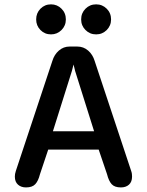

<svg xmlns="http://www.w3.org/2000/svg" viewBox="-20 -830 659 860"><path d="M96.5 9.5Q74.5 9.5 60.5 -3Q46.5 -15.5 46.5 -39Q46.5 -44.5 47.5 -51Q48.5 -57.5 51 -64.5L214.5 -557Q223 -585.5 243.8 -603.5Q264.5 -621.5 291.5 -621.5H326.5Q354 -621.5 374.8 -603.5Q395.5 -585.5 404 -557L567.5 -64.5Q570 -57.5 570.8 -51Q571.5 -44.5 571.5 -39Q571.5 -15.5 557.8 -3Q544 9.5 521.5 9.5Q493.5 9.5 480.2 -5Q467 -19.5 459.5 -49.5L422 -160H196L159 -49.5Q151.5 -19.5 138 -5Q124.5 9.5 96.5 9.5ZM217 -242H401.5L316.5 -512Q314.5 -520 312.8 -527.5Q311 -535 309 -541Q308 -535 306 -527.5Q304 -520 302 -512ZM208.5 -676Q180.5 -676 161.2 -695.5Q142 -715 142 -743Q142 -771.5 161.2 -791Q180.5 -810.5 208.5 -810.5Q236 -810.5 255.5 -791Q275 -771.5 275 -743Q275 -715 255.5 -695.5Q236 -676 208.5 -676ZM410.5 -676Q382.5 -676 363 -695.5Q343.5 -715 343.5 -743Q343.5 -771.5 363 -791Q382.5 -810.5 410.5 -810.5Q438.5 -810.5 458 -791Q477.5 -771.5 477.5 -743Q477.5 -715 458 -695.5Q438.5 -676 410.5 -676Z"/></svg>

Font: Sono Monospace Medium
Style: Regular
Weight: 500
Designer: Tyler Finck
Foundry: Tyler Finck
Version: Version 2.112